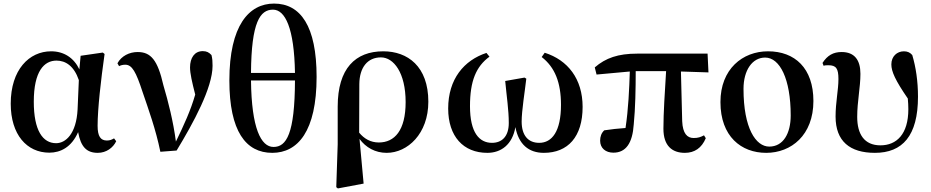

<svg xmlns="http://www.w3.org/2000/svg" viewBox="-20 -839 5208 1074"><path d="M256 15C318 15 380 -15 417 -100C432 -18 464 16 527 16C575 16 613 -13 630 -49L618 -65C606 -58 595 -53 578 -53C543 -53 526 -76 526 -135C526 -229 544 -389 565 -537L555 -545L431 -527L424 -451C393 -516 337 -552 266 -552C143 -552 40 -449 40 -259C40 -86 130 15 256 15ZM421 -391 414 -227C407 -90 347 -38 294 -38C219 -38 169 -109 169 -270C169 -441 227 -500 296 -500C347 -500 394 -470 421 -391Z M877 10 968 3C1062 -152 1169 -348 1169 -471C1169 -496 1168 -511 1163 -531C1149 -546 1136 -553 1114 -553C1068 -553 1043 -515 1043 -462C1043 -429 1054 -380 1072 -310C1046 -220 1010 -142 964 -47C949 -161 921 -271 894 -362C862 -503 824 -548 750 -548C704 -548 659 -526 637 -485L646 -469C656 -474 667 -477 681 -477C719 -477 741 -436 777 -326C811 -226 851 -117 877 10Z M1503 16C1646 16 1751 -105 1751 -409C1751 -693 1661 -819 1513 -819C1373 -819 1263 -697 1263 -389C1263 -105 1355 16 1503 16ZM1510 -17C1440 -17 1387 -121 1384 -389H1630C1629 -89 1582 -17 1510 -17ZM1384 -431C1386 -716 1435 -785 1507 -785C1575 -785 1626 -682 1630 -431Z M1861 208 1870 215 2014 188 1991 -62C2026 -14 2079 16 2143 16C2260 16 2376 -91 2376 -270C2376 -468 2260 -552 2124 -552C1968 -552 1869 -456 1869 -243V-32ZM1989 -97 1990 -369C1991 -462 2036 -518 2111 -518C2182 -518 2249 -432 2249 -268C2249 -109 2187 -42 2099 -42C2053 -42 2017 -63 1989 -97Z M2706 16C2783 16 2846 -30 2863 -128C2881 -32 2937 16 3022 16C3157 16 3239 -74 3239 -241C3239 -398 3156 -503 3027 -544L3010 -520C3084 -463 3118 -377 3118 -253C3118 -104 3068 -40 2996 -40C2934 -40 2898 -82 2898 -159C2898 -220 2916 -328 2924 -399L2914 -405L2806 -386C2814 -300 2826 -224 2826 -151C2826 -74 2786 -40 2732 -40C2661 -40 2609 -97 2609 -245C2609 -386 2643 -467 2718 -522L2701 -543C2576 -502 2487 -397 2487 -232C2487 -76 2572 16 2706 16Z M3811 16C3865 16 3905 -11 3928 -66L3918 -82C3899 -72 3885 -67 3860 -67C3824 -67 3799 -92 3796 -161L3789 -439L3943 -434L3938 -539H3544C3438 -539 3368 -515 3307 -462L3317 -422L3503 -439C3500 -343 3495 -228 3479 -123C3437 -120 3399 -116 3360 -110C3344 -95 3337 -75 3337 -52C3337 -10 3368 15 3411 15C3481 15 3518 -38 3525 -143C3534 -232 3536 -345 3536 -441H3706C3699 -327 3691 -207 3691 -119C3691 -23 3740 16 3811 16Z M4266 16C4406 16 4530 -83 4530 -274C4530 -458 4426 -552 4276 -552C4134 -552 4010 -453 4010 -268C4010 -76 4126 16 4266 16ZM4283 -19C4208 -19 4139 -121 4139 -342C4139 -446 4188 -517 4260 -517C4342 -517 4403 -398 4403 -193C4403 -92 4361 -19 4283 -19Z M4874 16C5028 16 5115 -79 5115 -298C5115 -385 5103 -464 5083 -531C5071 -545 5057 -552 5036 -552C4998 -552 4966 -524 4966 -479C4966 -439 4988 -390 5058 -288C5060 -267 5061 -247 5061 -228C5061 -88 4995 -26 4905 -26C4815 -26 4775 -88 4775 -185C4775 -272 4793 -350 4793 -426C4793 -503 4760 -548 4688 -548C4641 -548 4608 -529 4581 -487L4587 -471C4595 -474 4604 -474 4614 -474C4657 -474 4670 -456 4670 -397C4670 -336 4654 -267 4654 -187C4654 -49 4734 16 4874 16Z"/></svg>

Font: Noto Serif KR
Style: Bold
Weight: 700
Designer: Ryoko NISHIZUKA 西塚涼子 (kana & ideographs); Frank Grießhammer (Latin, Greek & Cyrillic); Wenlong ZHANG 张文龙 (bopomofo); San
Foundry: Adobe
Version: Version 2.001;hotconv 1.1.0;makeotfexe 2.6.0